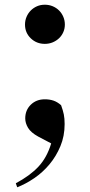

<svg xmlns="http://www.w3.org/2000/svg" viewBox="-20 -579 380 814"><path d="M47 198Q107 166 143 127.5Q179 89 197 29L142 0Q111 -17 99 -37Q87 -57 87 -77Q87 -112 110.5 -135Q134 -158 170 -158Q190 -158 206.5 -152.5Q223 -147 239 -133Q247 -111 250.5 -94Q254 -77 254 -53Q254 -2 236 41Q218 84 189.5 118Q161 152 125 176.5Q89 201 53 215L47 198ZM255 -475Q255 -458 248.5 -443Q242 -428 230.5 -417Q219 -406 203.5 -399.5Q188 -393 170 -393Q135 -393 110.5 -416.5Q86 -440 86 -475Q86 -492 92.5 -507.5Q99 -523 110.5 -534.5Q122 -546 137 -552.5Q152 -559 170 -559Q188 -559 203.5 -552.5Q219 -546 230.5 -534.5Q242 -523 248.5 -507.5Q255 -492 255 -475Z"/></svg>

Font: XinYuGongZhangJiaSongA
Style: Regular
Weight: 900
Designer: XinYuGong
Foundry: Adobe Systems Incorporated
Version: Version 1.00